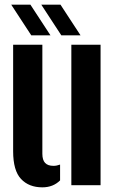

<svg xmlns="http://www.w3.org/2000/svg" viewBox="-20 -791 495 820"><path d="M36.1 -144.9V-600H160.9V-134.4Q160.9 -107.7 172.6 -95.2Q184.3 -82.7 208.5 -82.7Q221.9 -82.7 236.6 -88.1V-20.5Q206.8 9.1 160.9 9.1Q103.4 9.1 69.8 -26.7Q36.1 -62.5 36.1 -144.9ZM284.7 0V-600H409.5V0ZM113.6 -640 27.9 -771.1H109.9L195.6 -640ZM241.9 -640 156.3 -771.1H238.3L324 -640Z"/></svg>

Font: Big Shoulders Stencil Thin
Style: Regular
Weight: 100
Designer: Patric King
Foundry: XO Type Co
Version: Version 2.001